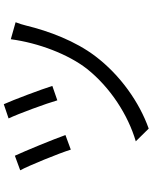

<svg xmlns="http://www.w3.org/2000/svg" viewBox="87 -880 825 1040"><g transform="rotate(-90 500.0 -359.5)"><path d="M456 -752 379 -726C404 -674 461 -519 477 -462L555 -489C538 -545 478 -704 456 -752ZM900 -688 808 -714C788 -564 727 -404 648 -302C547 -175 398 -79 255 -37L324 33C465 -17 613 -120 716 -256C798 -364 852 -507 882 -631C886 -647 893 -671 900 -688ZM177 -692 98 -663C122 -620 191 -451 210 -389L289 -418C266 -483 203 -636 177 -692Z"/></g></svg>

Font: ChiuKong Gothic CL
Style: Regular
Weight: 400
Designer: Ryoko NISHIZUKA 西塚涼子 (kana, bopomofo & ideographs); Paul D. Hunt (Latin, Greek & Cyrillic); Sandoll Communications 산돌커뮤니
Foundry: Adobe
Version: Version 1.300